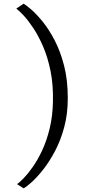

<svg xmlns="http://www.w3.org/2000/svg" viewBox="-20 -847 463 1048"><path d="M350 -311Q350 -225 330.5 -152.8Q311 -80.5 280.5 -22.8Q250 35 216.5 77.5Q183 120 154 146.2Q125 172.5 109 181L73 158Q85.5 150 108.2 126.8Q131 103.5 158 65.5Q185 27.5 209.8 -25.2Q234.5 -78 251 -145Q267.5 -212 269 -293Q271 -384.5 255.8 -459.8Q240.5 -535 215 -593.8Q189.5 -652.5 161 -695Q132.5 -737.5 107.8 -763.8Q83 -790 69 -800L109 -827Q122.5 -819 150.8 -794.8Q179 -770.5 213 -728.8Q247 -687 278.2 -627.2Q309.5 -567.5 329.8 -488.8Q350 -410 350 -311Z"/></svg>

Font: Merriweather Light 18pt Light
Style: Regular
Weight: 300
Version: Version 2.100